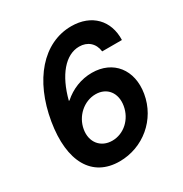

<svg xmlns="http://www.w3.org/2000/svg" viewBox="-167 -839 934 978"><g transform="rotate(-30 300.0 -350.0)"><path d="M370 -600C419 -600 454 -570 460 -520H576C580 -632 507 -710 387 -710C221 -710 94 -562 57 -340C21 -123 97 10 258 10C396 10 514 -88 537 -226C559 -357 484 -452 359 -452C296 -452 237 -428 191 -387H187C221 -519 289 -600 370 -600ZM180 -223C192 -294 253 -348 321 -348C388 -348 428 -296 416 -225C404 -153 346 -100 278 -100C210 -100 168 -153 180 -223Z"/></g></svg>

Font: CommitMono
Style: Bold Italic
Weight: 700
Monospace: yes
Designer: Eigil Nikolajsen
Foundry: Eigil Nikolajsen
Version: Version 1.143